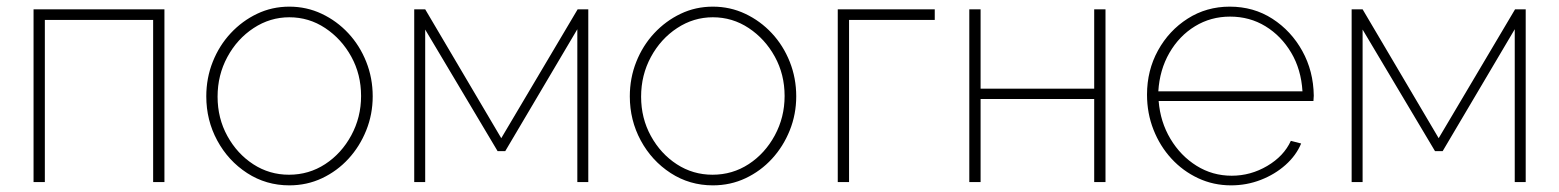

<svg xmlns="http://www.w3.org/2000/svg" viewBox="-20 -548 4694 578"><path d="M81 0V-520H475V0H441V-488H115V0Z M851 10Q781 10 724 -27Q667 -64 634 -125Q601 -186 601 -258Q601 -313 620.5 -362Q640 -411 674.5 -448Q709 -485 754 -506.5Q799 -528 851 -528Q903 -528 948.5 -506.5Q994 -485 1028.5 -448Q1063 -411 1082.5 -362Q1102 -313 1102 -258Q1102 -204 1082.5 -155.5Q1063 -107 1029 -70Q995 -33 949.5 -11.5Q904 10 851 10ZM635 -257Q635 -192 664.5 -138.5Q694 -85 742.5 -53.5Q791 -22 850 -22Q910 -22 959 -54Q1008 -86 1037.5 -140.5Q1067 -195 1067 -259Q1067 -324 1037.5 -377.5Q1008 -431 959 -463.5Q910 -496 851 -496Q793 -496 743.5 -463.5Q694 -431 664.5 -376.5Q635 -322 635 -257Z M1227 0V-520H1260L1489 -132L1719 -520H1751V0H1718V-460L1501 -93H1478L1260 -459V0Z M2126 10Q2056 10 1999 -27Q1942 -64 1909 -125Q1876 -186 1876 -258Q1876 -313 1895.5 -362Q1915 -411 1949.5 -448Q1984 -485 2029 -506.5Q2074 -528 2126 -528Q2178 -528 2223.5 -506.5Q2269 -485 2303.5 -448Q2338 -411 2357.5 -362Q2377 -313 2377 -258Q2377 -204 2357.5 -155.5Q2338 -107 2304 -70Q2270 -33 2224.5 -11.5Q2179 10 2126 10ZM1910 -257Q1910 -192 1939.5 -138.5Q1969 -85 2017.5 -53.5Q2066 -22 2125 -22Q2185 -22 2234 -54Q2283 -86 2312.5 -140.5Q2342 -195 2342 -259Q2342 -324 2312.5 -377.5Q2283 -431 2234 -463.5Q2185 -496 2126 -496Q2068 -496 2018.5 -463.5Q1969 -431 1939.5 -376.5Q1910 -322 1910 -257Z M2502 0V-520H2794V-488H2536V0Z M2898 0V-520H2932V-281H3274V-520H3308V0H3274V-250H2932V0Z M3686 10Q3633 10 3587 -11.5Q3541 -33 3506.5 -70.5Q3472 -108 3452.5 -157.5Q3433 -207 3433 -263Q3433 -336 3466 -396Q3499 -456 3555.5 -492Q3612 -528 3682 -528Q3754 -528 3810.5 -491.5Q3867 -455 3900.5 -394.5Q3934 -334 3935 -260Q3935 -256 3934.5 -252Q3934 -248 3934 -244H3468Q3473 -181 3503.5 -130Q3534 -79 3582 -49Q3630 -19 3688 -19Q3745 -19 3795 -48.5Q3845 -78 3866 -124L3897 -116Q3882 -80 3850 -51.5Q3818 -23 3775.5 -6.5Q3733 10 3686 10ZM3467 -273H3901Q3897 -339 3867 -389.5Q3837 -440 3789.5 -469Q3742 -498 3683 -498Q3625 -498 3577.5 -469Q3530 -440 3500.5 -389Q3471 -338 3467 -273Z M4049 0V-520H4082L4311 -132L4541 -520H4573V0H4540V-460L4323 -93H4300L4082 -459V0Z"/></svg>

Font: Raleway ExtraLight
Style: Regular
Weight: 200
Designer: Matt McInerney, Pablo Impallari, Rodrigo Fuenzalida
Foundry: Matt McInerney, Pablo Impallari, Rodrigo Fuenzalida
Version: Version 4.026